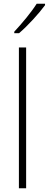

<svg xmlns="http://www.w3.org/2000/svg" viewBox="-20 -1067 263 1036"><path d="M223 -1039V-1047H178C149 -1001 99 -941 57 -896V-888H83C130 -928 190 -994 223 -1039ZM121 -51V-811H82V-51Z"/></svg>

Font: Noto Sans Tamil UI SemiCondensed ExtraLight
Style: Regular
Weight: 200
Width: 4
Designer: Jelle Bosma - Monotype Design Team
Foundry: Monotype Imaging Inc.
Version: Version 2.004